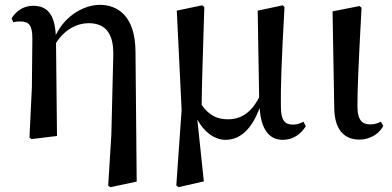

<svg xmlns="http://www.w3.org/2000/svg" viewBox="-20 -563 1622 795"><path d="M428 206 437 212 546 189 541 -350C540 -499 465 -543 393 -543C334 -543 253 -504 211 -418C206 -510 171 -539 117 -539C75 -539 45 -515 28 -487L35 -471C46 -474 55 -474 65 -474C100 -474 114 -458 114 -404L112 -201L102 6L110 13L216 0L212 -385C247 -441 300 -467 346 -467C409 -467 452 -434 449 -332L441 -4Z M914 16C978 16 1025 -34 1055 -116C1061 -29 1093 16 1151 16C1194 16 1226 -8 1246 -40L1237 -59C1224 -53 1212 -47 1194 -47C1160 -47 1143 -62 1143 -125C1142 -201 1145 -299 1158 -534L1151 -541L1047 -519L1053 -160C1020 -95 976 -69 924 -69C880 -69 845 -85 815 -129C816 -227 820 -328 826 -534L817 -541L712 -519L732 -108L710 205L719 212L824 188L797 -68C824 -18 867 16 914 16Z M1468 15C1517 15 1554 -14 1567 -42L1557 -59C1545 -53 1532 -48 1513 -48C1482 -48 1460 -63 1460 -123C1460 -197 1464 -286 1477 -531L1469 -538L1357 -516L1364 -116C1365 -25 1406 15 1468 15Z"/></svg>

Font: Noto Serif CJK KR SemiBold
Style: Regular
Weight: 600
Designer: Ryoko NISHIZUKA 西塚涼子 (kana & ideographs); Frank Grießhammer (Latin, Greek & Cyrillic); Wenlong ZHANG 张文龙 (bopomofo); San
Foundry: Adobe
Version: Version 2.001;hotconv 1.1.0;makeotfexe 2.6.0